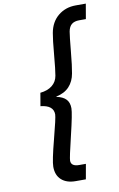

<svg xmlns="http://www.w3.org/2000/svg" viewBox="-117 -998 775 1247"><g transform="rotate(-10 271.0 -374.0)"><path d="M221.2 -262.2Q221.2 -322.3 136.2 -331.1L150.9 -417Q199.7 -421.9 229.5 -445.8Q259.3 -469.7 266.1 -508.8Q272.9 -546.4 281.5 -644.8Q290 -743.2 297.9 -785.2Q310.5 -856.4 359.1 -896.2Q407.7 -936 475.1 -936H542L524.9 -836.9H481Q449.2 -836.9 431.2 -822.3Q413.1 -807.6 407.2 -775.9Q401.9 -745.1 392.8 -647.9Q383.8 -550.8 375 -504.9Q366.2 -453.6 335 -419.9Q303.7 -386.2 249 -375L248 -373Q292 -363.8 312 -342Q332 -320.3 332 -283.2Q332 -249 298.1 -108.6Q264.2 31.7 264.2 50.8Q264.2 88.9 317.9 88.9H361.8L344.2 188H276.9Q217.8 188 183.8 157.5Q149.9 127 149.9 70.8Q149.9 32.2 185.5 -104Q221.2 -240.2 221.2 -262.2Z"/></g></svg>

Font: SVN-Poppins Medium
Style: Italic
Weight: 500
Italic angle: -10°
Designer: Ninad Kale (Devanagari), Jonny Pinhorn (Latin)
Foundry: Indian Type Foundry
Version: Version 3.002 2017